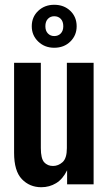

<svg xmlns="http://www.w3.org/2000/svg" viewBox="-20 -772 452 804"><path d="M153 12Q104 12 71.5 -22Q39 -56 39 -132V-509H151V-152Q151 -108 165 -92.5Q179 -77 202 -77Q224 -77 242 -93Q260 -109 260 -152V-509H372V0H261V-59Q243 -22 215 -5Q187 12 153 12ZM207 -572Q167 -572 140 -598Q113 -624 113 -662Q113 -701 140 -726.5Q167 -752 207 -752Q248 -752 274.5 -726.5Q301 -701 301 -662Q301 -624 274.5 -598Q248 -572 207 -572ZM207 -621Q224 -621 234.5 -632Q245 -643 245 -662Q245 -682 234.5 -693Q224 -704 207 -704Q191 -704 180.5 -693Q170 -682 170 -662Q170 -643 180.5 -632Q191 -621 207 -621Z"/></svg>

Font: Special Gothic Condensed One
Style: Regular
Weight: 400
Designer: Alistair McCready
Foundry: Monolith
Version: Version 1.010; ttfautohint (v1.8.4.7-5d5b)